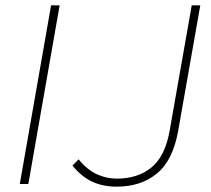

<svg xmlns="http://www.w3.org/2000/svg" viewBox="-20 -688 790 718"><path d="M54 0 171 -668H203L86 0ZM417 10Q363 10 323 -9.5Q283 -29 251 -69L274 -92Q305 -54 341 -37Q377 -20 417 -20Q495 -20 546 -61.5Q597 -103 614 -197L697 -668H729L646 -197Q626 -87 566 -38.5Q506 10 417 10Z"/></svg>

Font: Gantari Thin
Style: Italic
Weight: 100
Italic angle: -10°
Designer: Anugrah Pasau
Foundry: Lafontype
Version: Version 1.000; ttfautohint (v1.8.4.7-5d5b)